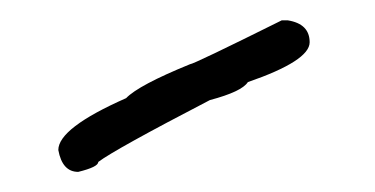

<svg xmlns="http://www.w3.org/2000/svg" viewBox="-20 5 367 188"><path d="M261.7 24.9Q283.2 28.3 283.2 46.4Q283.2 64.5 222.7 85.4Q216.8 94.7 185.5 103Q92.3 151.4 76.2 163.6Q76.2 168.5 56.6 173.3Q41 173.3 37.1 151.9Q37.1 130.4 103.5 101.1Q115.7 88.4 166 67.9Q169.4 67.9 255.9 24.9Z"/></svg>

Font: CEF Fonts CJK
Style: Regular
Weight: 400
Designer: PartyBoss (派对大魔王)
Version: Release 2.25